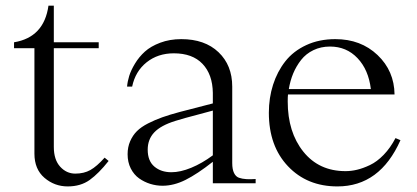

<svg xmlns="http://www.w3.org/2000/svg" viewBox="-20 -650 1478 681"><path d="M365.2 -79.1Q330.1 -34.7 298.1 -11.7Q266.1 11.2 220.2 11.2Q173.3 11.2 137.7 -19.3Q102.1 -49.8 102.1 -105V-479H29.8V-500Q136.2 -517.6 151.9 -629.9H170.9V-500H330.1V-479H170.9V-128.9Q170.9 -83.5 193.4 -58.8Q215.8 -34.2 247.1 -34.2Q277.8 -34.2 300.5 -46.9Q323.2 -59.6 351.1 -90.8Z M734.9 -320.8Q733.9 -386.2 698.2 -423.6Q662.6 -460.9 596.7 -460.9Q540 -460.9 500 -429Q460 -397 448.7 -342.8H430.7Q432.1 -360.4 438.2 -380.4Q444.3 -400.4 458.7 -424.3Q473.1 -448.2 493.9 -467Q514.6 -485.8 548.3 -498.5Q582 -511.2 623 -511.2Q706.5 -511.2 755.1 -464.8Q803.7 -418.5 803.7 -342.8V-71.8Q803.7 -49.3 810.1 -36.4Q816.4 -23.4 827.6 -19.5Q838.9 -15.6 854 -14.6Q869.1 -13.7 886.7 -15.1V0H734.9V-76.2Q679.7 -32.7 638.2 -12Q596.7 8.8 556.6 8.8Q534.2 8.8 512.9 2.2Q491.7 -4.4 473.4 -17.3Q455.1 -30.3 443.8 -52.5Q432.6 -74.7 432.6 -103Q432.6 -128.4 441.7 -149.2Q450.7 -169.9 465.6 -184.8Q480.5 -199.7 505.4 -212.4Q530.3 -225.1 555.9 -234.1Q581.5 -243.2 617.7 -252.9Q639.6 -258.8 734.9 -283.2ZM503.9 -119.1Q503.9 -79.1 527.6 -59.1Q551.3 -39.1 587.9 -39.1Q619.6 -39.1 658.2 -54.9Q696.8 -70.8 734.9 -99.1V-257.8Q715.8 -252.4 686 -244.6Q656.2 -236.8 636.7 -231.4Q617.2 -226.1 602.1 -221.2Q550.3 -205.1 527.1 -180.4Q503.9 -155.8 503.9 -119.1Z M933.6 -250Q933.6 -302.7 948.5 -349.4Q963.4 -396 991.9 -432.4Q1020.5 -468.8 1066.2 -490Q1111.8 -511.2 1169.4 -511.2Q1259.8 -511.2 1319.1 -454.8Q1378.4 -398.4 1379.4 -314.9H1001.5Q1000.5 -307.1 1000.5 -290Q1000.5 -181.2 1055.9 -112.1Q1111.3 -43 1205.6 -43Q1225.6 -43 1246.3 -47.9Q1267.1 -52.7 1292 -64.5Q1316.9 -76.2 1340.8 -100.8Q1364.7 -125.5 1382.8 -160.2L1400.4 -152.8Q1327.6 11.2 1176.8 11.2Q1069.3 11.2 1001.5 -60.3Q933.6 -131.8 933.6 -250ZM1004.4 -334H1295.4Q1287.1 -402.8 1248 -443.8Q1209 -484.9 1150.4 -484.9Q1118.2 -484.9 1091.8 -472.2Q1065.4 -459.5 1048.1 -437.5Q1030.8 -415.5 1020 -389.6Q1009.3 -363.8 1004.4 -334Z"/></svg>

Font: Ortica Linear Light
Style: Regular
Weight: 300
Designer: Benedetta Bovani
Foundry: Collletttivo
Version: Version 2.000;Glyphs 3.1.2 (3151)